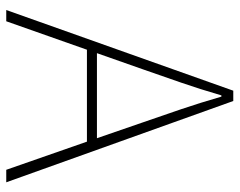

<svg xmlns="http://www.w3.org/2000/svg" viewBox="-96 -670 766 614"><g transform="rotate(90 287.0 -363.0)"><path d="M12 0 270 -726H303L563 0H523L433 -258H139L48 0ZM422 -290 372 -435Q349 -501 329 -560Q309 -619 289 -688H285Q265 -619 244.5 -560Q224 -501 201 -435L150 -290Z"/></g></svg>

Font: Kinto Sans Thin
Style: Regular
Weight: 100
Designer: Authors: Ryoko NISHIZUKA  (kana & ideographs); Paul D. Hunt (Latin, Greek & Cyrillic); Wenlong ZHANG  (bopomofo); Sandol
Foundry: Adobe Systems Incorporated, ookami Inc.
Version: Version 0.001